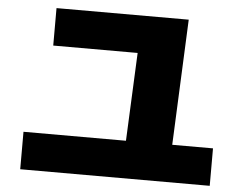

<svg xmlns="http://www.w3.org/2000/svg" viewBox="-52 -794 1104 868"><g transform="rotate(5 500.0 -360.0)"><path d="M745 -160H930V10H70V-160H535L553 -560H170V-730H770Z"/></g></svg>

Font: Mplus 1p Black
Style: Regular
Weight: 900
Version: Version 1.061